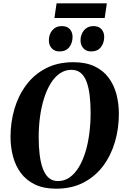

<svg xmlns="http://www.w3.org/2000/svg" viewBox="-20 -1128 752 1159"><path d="M318.5 11Q243 11 190.2 -14.8Q137.5 -40.5 105.2 -84.5Q73 -128.5 58.2 -184.8Q43.5 -241 43.5 -302Q43.5 -389.5 67 -470Q90.5 -550.5 137.8 -614.2Q185 -678 256.2 -715.2Q327.5 -752.5 423 -752.5Q499 -752.5 551.8 -727Q604.5 -701.5 636.5 -657.8Q668.5 -614 683 -558.5Q697.5 -503 697.5 -443Q698 -355 674.5 -273.5Q651 -192 603.8 -128Q556.5 -64 485.2 -26.5Q414 11 318.5 11ZM330 -35Q368.5 -35 399.8 -56.8Q431 -78.5 455 -117.5Q479 -156.5 495 -208.2Q511 -260 519 -320.8Q527 -381.5 527 -446Q527 -502.5 521.5 -550Q516 -597.5 503.2 -632.8Q490.5 -668 468 -687.2Q445.5 -706.5 411 -706.5Q372.5 -706.5 341 -684.8Q309.5 -663 285.8 -624.2Q262 -585.5 245.8 -534Q229.5 -482.5 221.5 -422.8Q213.5 -363 213.5 -299.5Q213.5 -242 219.5 -193.5Q225.5 -145 238.8 -109.5Q252 -74 274.2 -54.5Q296.5 -35 330 -35ZM338.5 -817.5Q309.5 -817.5 292 -836.8Q274.5 -856 275 -885.5Q275.5 -922 296.5 -946.2Q317.5 -970.5 352.5 -970.5Q386 -970.5 402.2 -951.2Q418.5 -932 418 -904.5Q417.5 -867.5 397.5 -842.5Q377.5 -817.5 338.5 -817.5ZM529.5 -817.5Q500.5 -817.5 483.2 -836.8Q466 -856 466 -885.5Q467 -922 488 -946.2Q509 -970.5 543.5 -970.5Q576.5 -970.5 593 -951.2Q609.5 -932 609 -904.5Q608.5 -867.5 588.5 -842.5Q568.5 -817.5 529.5 -817.5ZM321.5 -1108H625L612 -1019.5H308.5Z"/></svg>

Font: Merriweather 72pt ExtraBold
Style: Italic
Weight: 800
Italic angle: -7.8°
Version: Version 2.101